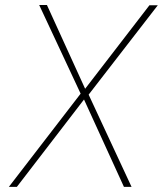

<svg xmlns="http://www.w3.org/2000/svg" viewBox="-20 -731 637 751"><path d="M313 -383.8 564.5 -710.4H597.2L326.7 -360.8L494.6 0H464.8L308.6 -341.8L45.9 0H14.6L295.4 -364.7L133.3 -711.4H163.6Z"/></svg>

Font: Roboto Mono Thin
Style: Italic
Weight: 250
Designer: Google
Version: Version 2.000985; 2015; ttfautohint (v1.3)